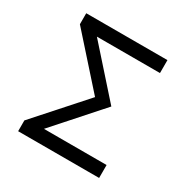

<svg xmlns="http://www.w3.org/2000/svg" viewBox="-132 -709 749 771"><g transform="rotate(30 243.0 -323.5)"><path d="M428.5 -597V-537H136L326.5 -323L137 -110H427.5V-50H52V-100L251 -323L52 -546V-597Z"/></g></svg>

Font: 3270 Nerd Font Mono SemCond
Style: Regular
Weight: 400
Monospace: yes
Version: Version 3.0.1;Nerd Fonts 3.1.1